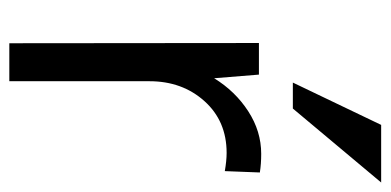

<svg xmlns="http://www.w3.org/2000/svg" viewBox="-233 -605 838 412"><g transform="rotate(90 186.0 -399.0)"><path d="M72.3 0ZM157.2 -608.4 248 -797.9H371.6L212.9 -608.4ZM72.8 0Q72.3 -493.2 72.3 -535.6H140.1L147.9 -439.5Q175.8 -484.9 218.8 -512.7Q261.7 -540.5 310.1 -540.5Q332 -540.5 350.1 -537.6L347.2 -462.4Q324.7 -466.3 308.1 -466.3Q239.7 -466.3 197 -418.7Q154.3 -371.1 154.3 -300.8V0Z"/></g></svg>

Font: Oxygen
Style: Normal
Weight: 400
Designer: Vernon Adams
Foundry: Vernon Adams
Version: Version Release 0.2.2 webfont; ttfautohint (v0.8.52-bc40) -l